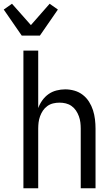

<svg xmlns="http://www.w3.org/2000/svg" viewBox="-55 -1005 600 1025"><path d="M70 0V-735H149V-428Q157 -450 171 -469.5Q185 -489 204 -502.5Q223 -516 246.5 -522Q270 -528 293 -528Q318 -528 342.5 -521Q367 -514 387 -498.5Q407 -483 420.5 -461.5Q434 -440 441.5 -416.5Q449 -393 452 -368Q455 -343 455 -318V0H376V-318Q376 -335 374 -351.5Q372 -368 366 -384.5Q360 -401 350.5 -415Q341 -429 327 -439Q313 -449 296.5 -453Q280 -457 263 -457Q245 -457 228.5 -453Q212 -449 198 -439Q184 -429 174.5 -415Q165 -401 159 -384.5Q153 -368 151 -351.5Q149 -335 149 -318V0ZM61 -815 -35 -954 9 -985 110 -871 210 -985 254 -954 158 -815Z"/></svg>

Font: Iosevka Pride
Style: Regular
Weight: 400
Monospace: yes
Designer: Belleve Invis
Foundry: Belleve Invis
Version: Version 30.3.1; ttfautohint (v1.8.4)